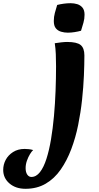

<svg xmlns="http://www.w3.org/2000/svg" viewBox="-247 -845 617 1199"><path d="M-88 334Q-149 334 -188 300.5Q-227 267 -227 216Q-227 183 -211.5 153.5Q-196 124 -165.5 104.5Q-135 85 -93 85Q-83 85 -68 86.5Q-53 88 -40 92Q-49 100 -60 118Q-71 136 -79 159Q-87 182 -87 205Q-87 230 -77 245Q-67 260 -51 260Q-21 260 2.5 230Q26 200 43 147Q60 94 71.5 25.5Q83 -43 90 -120Q97 -197 100 -277Q103 -357 103 -431Q103 -471 101.5 -507Q100 -543 95 -575Q113 -578 135 -580.5Q157 -583 172 -583Q233 -583 256.5 -564Q280 -545 280 -499Q280 -444 277 -373Q274 -302 265.5 -222.5Q257 -143 241 -64Q225 15 198 86.5Q171 158 132 214Q93 270 38.5 302Q-16 334 -88 334ZM259 -653Q241 -648 219 -644.5Q197 -641 176 -641Q155 -641 134.5 -647Q114 -653 101.5 -668.5Q89 -684 89 -714Q89 -740 95.5 -764Q102 -788 110 -814Q129 -819 151 -822Q173 -825 194 -825Q216 -825 235.5 -819Q255 -813 268 -797.5Q281 -782 281 -753Q281 -727 274 -703Q267 -679 259 -653Z"/></svg>

Font: Merienda ExtraBold
Style: Regular
Weight: 800
Designer: Eduardo Rodriguez Tunni
Foundry: Eduardo Rodriguez Tunni
Version: Version 2.001